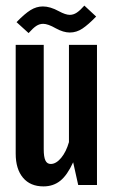

<svg xmlns="http://www.w3.org/2000/svg" viewBox="-20 -660 402 685"><path d="M36 -112V-500H136V-128Q136 -100 142 -87.5Q148 -75 161 -75Q180 -75 198 -96.5Q216 -118 226 -153V-500H326V0H259L241 -81Q220 -35 195 -15Q170 5 135 5Q88 5 62 -26Q36 -57 36 -112ZM133 -637Q159 -637 190 -620Q214 -607 229 -607Q242 -607 254 -615Q266 -623 281 -640L323 -601Q295 -572 274 -558Q253 -544 229 -544Q206 -544 179 -559Q151 -575 134 -575Q121 -575 109.5 -567.5Q98 -560 82 -542L39 -581Q68 -611 89 -624Q110 -637 133 -637Z"/></svg>

Font: Piscolabis
Style: Regular
Weight: 400
Designer: Ariel Martín Pérez
Foundry: Tunera Type Foundry
Version: Version 1.000